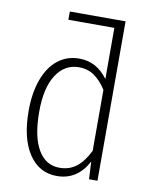

<svg xmlns="http://www.w3.org/2000/svg" viewBox="-84 -798 690 872"><g transform="rotate(10 261.0 -362.0)"><path d="M424 0H385L381 -81Q332 11 238 11Q156 11 108.5 -60.5Q61 -132 61 -259Q61 -341 83.5 -403Q106 -465 148 -498.5Q190 -532 247 -532Q328 -532 379 -461V-697H167V-735H424ZM379 -130V-411Q355 -449 324.5 -471Q294 -493 252 -493Q187 -493 148 -433.5Q109 -374 109 -263Q109 -148 144.5 -88Q180 -28 243 -28Q289 -28 321.5 -53.5Q354 -79 379 -130Z"/></g></svg>

Font: Fira Sans Condensed ExtraLight
Style: Regular
Weight: 275
Width: 3
Designer: Carrois Corporate & Edenspiekermann AG
Foundry: Carrois Corporate GbR & Edenspiekermann AG
Version: Version 4.203